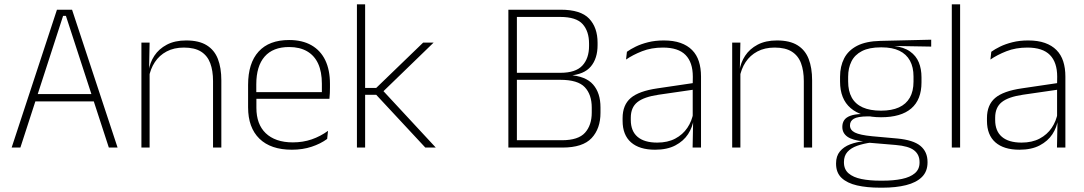

<svg xmlns="http://www.w3.org/2000/svg" viewBox="-20 -684 5026 890"><path d="M34 0 244 -639H314L525 0H484.5L285.5 -610.5H272.5L74.5 0ZM132.5 -214V-248H425.5V-214Z M967.5 0V-308Q967.5 -356.5 954.5 -391.2Q941.5 -426 911.8 -444.8Q882 -463.5 832.5 -463.5Q786.5 -463.5 752.5 -445.5Q718.5 -427.5 697.8 -396Q677 -364.5 670 -324L659.5 -355H669Q674.5 -393.5 695.5 -425.5Q716.5 -457.5 753.5 -477Q790.5 -496.5 843 -496.5Q902.5 -496.5 938.2 -474.2Q974 -452 990 -410.8Q1006 -369.5 1006 -311.5V0ZM635.5 0V-486.5H673.5L671 -362.5L673.5 -361V0Z M1333 10Q1235 10 1182.5 -41.2Q1130 -92.5 1130 -186.5V-290.5Q1130 -391.5 1178.8 -445Q1227.5 -498.5 1320 -498.5Q1381.5 -498.5 1423.8 -474.2Q1466 -450 1487.8 -404.8Q1509.5 -359.5 1509.5 -295.5V-278Q1509.5 -265.5 1509 -253Q1508.5 -240.5 1507 -226H1471.5Q1472 -246 1472 -263.8Q1472 -281.5 1472 -296Q1472 -351 1454.8 -388.8Q1437.5 -426.5 1403.5 -446.2Q1369.5 -466 1320 -466Q1245.5 -466 1206.8 -421.8Q1168 -377.5 1168 -293V-245L1168.5 -239V-184Q1168.5 -146.5 1179.2 -117Q1190 -87.5 1211.5 -66.8Q1233 -46 1264.5 -35Q1296 -24 1337.5 -24Q1384.5 -24 1425 -38Q1465.5 -52 1500.5 -77.5L1496.5 -40Q1466 -17.5 1424.5 -3.8Q1383 10 1333 10ZM1149.5 -226V-257H1497V-226Z M1951.5 0 1724 -244.5H1665.5V-276.5H1724L1941.5 -486.5H1990L1750.5 -254.5V-269L2000 0ZM1634.5 0V-664H1672.5V0Z M2361 0V-34H2585Q2660.5 -34 2691.8 -68.8Q2723 -103.5 2723 -162.5V-185.5Q2723 -245.5 2690.8 -279.8Q2658.5 -314 2577.5 -314H2363V-346.5H2577.5Q2648.5 -346.5 2679.5 -380Q2710.5 -413.5 2710.5 -471V-482Q2710.5 -539 2680.8 -572.2Q2651 -605.5 2576.5 -605.5H2360.5V-639H2579Q2671.5 -639 2710.8 -597.8Q2750 -556.5 2750 -486V-475Q2750 -413 2718.8 -375.8Q2687.5 -338.5 2618.5 -333.5L2616.5 -336.5Q2695 -331.5 2729.2 -292.2Q2763.5 -253 2763.5 -186V-161Q2763.5 -88 2722.5 -44Q2681.5 0 2587.5 0ZM2336.5 0V-639H2376V0Z M3190.5 0 3193 -125 3191 -131.5V-290.5L3191.5 -328.5Q3191.5 -395 3157.8 -429.2Q3124 -463.5 3053 -463.5Q2999.5 -463.5 2956.2 -446.5Q2913 -429.5 2882 -408L2886 -444Q2902.5 -456 2927 -468Q2951.5 -480 2984.2 -488.2Q3017 -496.5 3057 -496.5Q3102 -496.5 3134.5 -485Q3167 -473.5 3188.2 -452Q3209.5 -430.5 3219.5 -399.5Q3229.5 -368.5 3229.5 -329V0ZM3016.5 10Q2944 10 2905 -24.2Q2866 -58.5 2866 -124V-136.5Q2866 -197.5 2903.8 -229.8Q2941.5 -262 3028 -274.5L3200.5 -300L3202.5 -269.5L3033.5 -245Q2965 -235 2934.5 -210.5Q2904 -186 2904 -138.5V-128Q2904 -76.5 2935.2 -49.8Q2966.5 -23 3026.5 -23Q3075 -23 3110 -41.5Q3145 -60 3166.2 -91.5Q3187.5 -123 3194 -162L3204.5 -132H3195.5Q3190.5 -94.5 3169.5 -62.2Q3148.5 -30 3110.5 -10Q3072.5 10 3016.5 10Z M3706 0V-308Q3706 -356.5 3693 -391.2Q3680 -426 3650.2 -444.8Q3620.5 -463.5 3571 -463.5Q3525 -463.5 3491 -445.5Q3457 -427.5 3436.2 -396Q3415.5 -364.5 3408.5 -324L3398 -355H3407.5Q3413 -393.5 3434 -425.5Q3455 -457.5 3492 -477Q3529 -496.5 3581.5 -496.5Q3641 -496.5 3676.8 -474.2Q3712.5 -452 3728.5 -410.8Q3744.5 -369.5 3744.5 -311.5V0ZM3374 0V-486.5H3412L3409.5 -362.5L3412 -361V0Z M4064 -140.5Q3972.5 -140.5 3923.2 -182.8Q3874 -225 3874 -306V-328Q3874 -376.5 3893 -413.5Q3912 -450.5 3953.2 -471.8Q3994.5 -493 4061 -494.5L4296.5 -500V-468L4122.5 -471L4122 -471.5Q4170 -465.5 4198.2 -445.5Q4226.5 -425.5 4239 -395Q4251.5 -364.5 4251.5 -325.5V-302Q4251.5 -222 4204 -181.2Q4156.5 -140.5 4064 -140.5ZM4061.5 153.5H4071Q4122 153.5 4160.5 145.5Q4199 137.5 4220.8 119Q4242.5 100.5 4242.5 69.5V67.5Q4242.5 32.5 4217.2 12.8Q4192 -7 4132 -12L4001 -23L4019.5 -23.5Q3982 -18.5 3953.2 -8.2Q3924.5 2 3908.2 20.2Q3892 38.5 3892 67V68.5Q3892 101 3913.5 119.5Q3935 138 3973 145.8Q4011 153.5 4061.5 153.5ZM4060 186Q3998.5 186 3952.8 175.5Q3907 165 3881.2 140.8Q3855.5 116.5 3855.5 75V73Q3855.5 39.5 3873.2 18Q3891 -3.5 3920.5 -14.8Q3950 -26 3985 -29.5L3984.5 -28.5Q3932 -33.5 3908.2 -50.2Q3884.5 -67 3884.5 -95.5V-96Q3884.5 -114 3893.2 -127Q3902 -140 3921.5 -147.2Q3941 -154.5 3972 -155.5V-163L4039.5 -144L4001 -144.5Q3955.5 -144 3937.8 -133.5Q3920 -123 3920 -103V-102.5Q3920 -81 3943 -69.5Q3966 -58 4022.5 -52.5L4139 -42Q4213.5 -35 4246.5 -7.8Q4279.5 19.5 4279.5 67V69Q4279.5 111 4253.2 136.8Q4227 162.5 4180 174.2Q4133 186 4070.5 186ZM4064 -171Q4113.5 -171 4147 -186.2Q4180.5 -201.5 4197.5 -231.5Q4214.5 -261.5 4214.5 -305.5V-329.5Q4214.5 -372.5 4198 -402.8Q4181.5 -433 4148.8 -448.8Q4116 -464.5 4067 -464.5H4063Q4009 -464.5 3975.5 -447.2Q3942 -430 3926.8 -399.2Q3911.5 -368.5 3911.5 -328.5V-306.5Q3911.5 -262 3928.2 -231.8Q3945 -201.5 3979 -186.2Q4013 -171 4064 -171Z M4392 0V-664H4430.5V0Z M4879.5 0 4882 -125 4880 -131.5V-290.5L4880.5 -328.5Q4880.5 -395 4846.8 -429.2Q4813 -463.5 4742 -463.5Q4688.5 -463.5 4645.2 -446.5Q4602 -429.5 4571 -408L4575 -444Q4591.5 -456 4616 -468Q4640.5 -480 4673.2 -488.2Q4706 -496.5 4746 -496.5Q4791 -496.5 4823.5 -485Q4856 -473.5 4877.2 -452Q4898.5 -430.5 4908.5 -399.5Q4918.5 -368.5 4918.5 -329V0ZM4705.5 10Q4633 10 4594 -24.2Q4555 -58.5 4555 -124V-136.5Q4555 -197.5 4592.8 -229.8Q4630.5 -262 4717 -274.5L4889.5 -300L4891.5 -269.5L4722.5 -245Q4654 -235 4623.5 -210.5Q4593 -186 4593 -138.5V-128Q4593 -76.5 4624.2 -49.8Q4655.5 -23 4715.5 -23Q4764 -23 4799 -41.5Q4834 -60 4855.2 -91.5Q4876.5 -123 4883 -162L4893.5 -132H4884.5Q4879.5 -94.5 4858.5 -62.2Q4837.5 -30 4799.5 -10Q4761.5 10 4705.5 10Z"/></svg>

Font: Anek Bangla
Style: Extra-light
Weight: 200
Designer: Sulekha Rajkumar (Bangla), Yesha Goshar (Latin)
Foundry: Ek Type
Version: Version 1.002;March 21, 2022;FontCreator 13.0.0.2683 64-bit